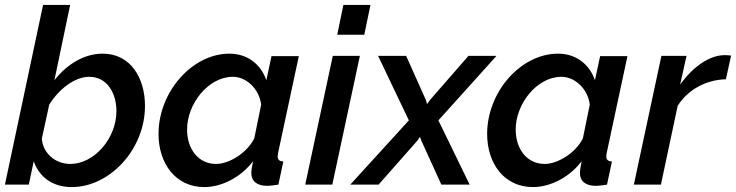

<svg xmlns="http://www.w3.org/2000/svg" viewBox="-20 -750 2990 780"><path d="M117 -95C139 -32 192 10 272 10C424 10 569 -141 569 -320C569 -434 510 -532 397 -532C322 -532 252 -489 201 -424L265 -730H155L0 0H97ZM453 -299C453 -187 362 -84 266 -84C203 -84 154 -129 150 -187L180 -325C219 -387 282 -438 343 -438C414 -438 453 -373 453 -299Z M624 -206C624 -86 693 10 810 10C879 10 957 -28 1008 -95C1003 -72 1001 -57 1001 -47C1001 -14 1024 5 1066 5C1077 5 1092 3 1111 0L1131 -94C1115 -95 1108 -101 1108 -115C1108 -119 1109 -124 1110 -130L1194 -522H1083L1062 -424C1041 -486 988 -532 912 -532C760 -532 624 -376 624 -206ZM1013 -188C984 -129 911 -84 858 -84C785 -84 740 -145 740 -224C740 -328 826 -438 926 -438C981 -438 1033 -389 1041 -325Z M1375 -730 1350 -609H1460L1485 -730ZM1332 -523 1220 0H1330L1442 -523Z M1641 -261 1403 0H1518L1675 -178L1686 -194L1692 -178L1773 0H1888L1761 -261L1997 -523H1883L1727 -344L1715 -327L1710 -344L1630 -523H1516Z M1959 -206C1959 -86 2028 10 2145 10C2214 10 2292 -28 2343 -95C2338 -72 2336 -57 2336 -47C2336 -14 2359 5 2401 5C2412 5 2427 3 2446 0L2466 -94C2450 -95 2443 -101 2443 -115C2443 -119 2444 -124 2445 -130L2529 -522H2418L2397 -424C2376 -486 2323 -532 2247 -532C2095 -532 1959 -376 1959 -206ZM2348 -188C2319 -129 2246 -84 2193 -84C2120 -84 2075 -145 2075 -224C2075 -328 2161 -438 2261 -438C2316 -438 2368 -389 2376 -325Z M2667 -523 2555 0H2665L2733 -320C2775 -387 2850 -426 2929 -428L2950 -524C2944 -525 2937 -526 2924 -526C2862 -526 2794 -478 2743 -406L2769 -523Z"/></svg>

Font: FIGSv2-sans-serif SmBold Italic
Style: Regular
Weight: 600
Italic angle: -12°
Designer: Matt McInerney, Pablo Impallari, Rodrigo Fuenzalida
Foundry: Matt McInerney, Pablo Impallari, Rodrigo Fuenzalida
Version: Version 4.020;hotconv 1.0.109;makeotfexe 2.5.65596